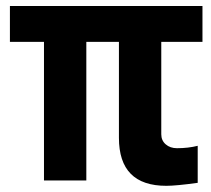

<svg xmlns="http://www.w3.org/2000/svg" viewBox="-20 -595 697 633"><path d="M12.7 -457V-575.2H647.5V-457H511.7V-152.3Q511.7 -131.8 526.4 -119.1Q541 -106.4 563.5 -106.4Q600.6 -106.4 631.8 -114.3V7.8Q560.5 17.6 528.3 17.6Q372.1 17.6 372.1 -140.6V-457H264.6V0H125V-457Z"/></svg>

Font: Gothic A1 ExtraBold
Style: Regular
Weight: 800
Designer: HanYang I&C Co.,Ltd.
Foundry: HanYang I&C Co.,Ltd.
Version: Version 2.50